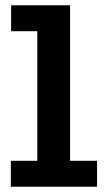

<svg xmlns="http://www.w3.org/2000/svg" viewBox="-20 -706 396 726"><path d="M121 -31V-686H245V-31ZM21 0V-98H347V0ZM22 -588V-686H237V-588Z"/></svg>

Font: BioRhyme ExtraBold
Style: Bold
Weight: 700
Version: Version 1.600;gftools[0.9.33]